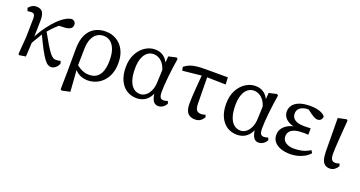

<svg xmlns="http://www.w3.org/2000/svg" viewBox="-40 -1070 3450 1842"><g transform="rotate(20 1685.0 -149.5)"><path d="M102 10 93 0 107 -179 110 -370Q110 -393 102.5 -405.5Q95 -418 73 -418Q63 -418 53 -417Q43 -416 34 -414L23 -444Q38 -463 57 -474Q76 -485 101 -485Q149 -485 166.5 -454.5Q184 -424 182 -365Q181 -327 180 -275.5Q179 -224 177 -176V-171Q176 -143 174.5 -114.5Q173 -86 171.5 -57.5Q170 -29 168 0ZM157 -108 138 -144H150L158 -164Q182 -221 216.5 -274Q251 -327 288.5 -370Q326 -413 359 -440Q389 -463 412.5 -474.5Q436 -486 462 -489Q479 -485 490 -474.5Q501 -464 501 -444Q501 -417 480 -403.5Q459 -390 421 -388L332 -384L431 -436Q397 -413 366.5 -387Q336 -361 309 -332.5Q282 -304 255 -273L248 -265Q233 -238 218.5 -214.5Q204 -191 189 -166Q174 -141 157 -108ZM428 13Q412 13 395 3.5Q378 -6 356.5 -34.5Q335 -63 305.5 -118.5Q276 -174 233 -265L267 -303Q310 -225 338.5 -178Q367 -131 386 -107.5Q405 -84 419 -76Q433 -68 446 -68Q462 -68 475.5 -70Q489 -72 496 -75L504 -49Q497 -30 484.5 -16Q472 -2 457.5 5.5Q443 13 428 13Z M589 180 592 -12 593 -237Q594 -323 621.5 -378.5Q649 -434 697.5 -461Q746 -488 808 -488Q870 -488 919 -458.5Q968 -429 996 -374.5Q1024 -320 1024 -244Q1024 -161 992.5 -103.5Q961 -46 910 -16.5Q859 13 800 13Q774 13 745 4.5Q716 -4 689.5 -25Q663 -46 644 -81H642L654 -102Q678 -83 700.5 -69.5Q723 -56 746 -49Q769 -42 796 -42Q846 -42 877 -66.5Q908 -91 922 -135.5Q936 -180 936 -240Q936 -309 918.5 -353.5Q901 -398 871 -420Q841 -442 804 -442Q765 -442 735 -421.5Q705 -401 688 -360.5Q671 -320 670 -259L667 -82V-73L685 172L601 190Z M1300 13Q1245 13 1200.5 -14.5Q1156 -42 1129.5 -97Q1103 -152 1103 -232Q1103 -312 1133.5 -369.5Q1164 -427 1211.5 -457.5Q1259 -488 1311 -488Q1347 -488 1376 -475Q1405 -462 1427.5 -433.5Q1450 -405 1464 -357H1484L1450 -292Q1440 -346 1418 -379Q1396 -412 1368.5 -426.5Q1341 -441 1312 -441Q1277 -441 1249.5 -419Q1222 -397 1206.5 -354Q1191 -311 1191 -249Q1191 -178 1207 -130.5Q1223 -83 1252 -59.5Q1281 -36 1319 -36Q1349 -36 1375 -55.5Q1401 -75 1418 -111.5Q1435 -148 1437 -198L1444 -375L1451 -468L1529 -486L1544 -476Q1536 -429 1529.5 -379.5Q1523 -330 1518 -283.5Q1513 -237 1510.5 -196.5Q1508 -156 1508 -127Q1508 -87 1518.5 -71.5Q1529 -56 1552 -56Q1562 -56 1573 -58.5Q1584 -61 1594 -65L1603 -40Q1591 -17 1569 -2Q1547 13 1521 13Q1500 13 1483.5 0.5Q1467 -12 1456.5 -44.5Q1446 -77 1443 -136L1462 -135Q1451 -83 1427.5 -50.5Q1404 -18 1371.5 -2.5Q1339 13 1300 13Z M1624 -385 1616 -422Q1643 -443 1671.5 -454.5Q1700 -466 1738 -470.5Q1776 -475 1828 -475H2057L2061 -403L1843 -408ZM1898 13Q1864 13 1841.5 -0.5Q1819 -14 1808 -41.5Q1797 -69 1797 -110Q1797 -144 1799 -184Q1801 -224 1804.5 -267Q1808 -310 1811.5 -354Q1815 -398 1819 -440H1870L1874 -140Q1875 -90 1890.5 -73Q1906 -56 1935 -56Q1945 -56 1957 -58.5Q1969 -61 1979 -65L1987 -40Q1969 -13 1948.5 0Q1928 13 1898 13Z M2325 13Q2270 13 2225.5 -14.5Q2181 -42 2154.5 -97Q2128 -152 2128 -232Q2128 -312 2158.5 -369.5Q2189 -427 2236.5 -457.5Q2284 -488 2336 -488Q2372 -488 2401 -475Q2430 -462 2452.5 -433.5Q2475 -405 2489 -357H2509L2475 -292Q2465 -346 2443 -379Q2421 -412 2393.5 -426.5Q2366 -441 2337 -441Q2302 -441 2274.5 -419Q2247 -397 2231.5 -354Q2216 -311 2216 -249Q2216 -178 2232 -130.5Q2248 -83 2277 -59.5Q2306 -36 2344 -36Q2374 -36 2400 -55.5Q2426 -75 2443 -111.5Q2460 -148 2462 -198L2469 -375L2476 -468L2554 -486L2569 -476Q2561 -429 2554.5 -379.5Q2548 -330 2543 -283.5Q2538 -237 2535.5 -196.5Q2533 -156 2533 -127Q2533 -87 2543.5 -71.5Q2554 -56 2577 -56Q2587 -56 2598 -58.5Q2609 -61 2619 -65L2628 -40Q2616 -17 2594 -2Q2572 13 2546 13Q2525 13 2508.5 0.5Q2492 -12 2481.5 -44.5Q2471 -77 2468 -136L2487 -135Q2476 -83 2452.5 -50.5Q2429 -18 2396.5 -2.5Q2364 13 2325 13Z M2868 13Q2815 13 2772.5 -2Q2730 -17 2706 -46Q2682 -75 2682 -117Q2682 -157 2705.5 -187.5Q2729 -218 2770 -236Q2811 -254 2863 -254V-242Q2811 -244 2774.5 -260Q2738 -276 2719 -302Q2700 -328 2700 -360Q2700 -397 2720.5 -425.5Q2741 -454 2784.5 -471Q2828 -488 2897 -488Q2933 -488 2963 -482Q2993 -476 3015.5 -464.5Q3038 -453 3050 -437Q3050 -418 3038 -403Q3026 -388 3003 -388Q2992 -388 2981.5 -391.5Q2971 -395 2958.5 -402.5Q2946 -410 2929 -422L2877 -461H2948L2958 -444Q2941 -448 2927 -449.5Q2913 -451 2898 -451Q2860 -451 2833 -441.5Q2806 -432 2792 -413.5Q2778 -395 2778 -368Q2778 -342 2792 -323.5Q2806 -305 2834 -295Q2862 -285 2904 -285Q2919 -285 2934 -285.5Q2949 -286 2971 -287V-221Q2946 -223 2935 -223Q2924 -223 2913 -223Q2870 -223 2842 -215.5Q2814 -208 2798 -195Q2782 -182 2775 -166.5Q2768 -151 2768 -134Q2768 -109 2781.5 -90Q2795 -71 2822 -60Q2849 -49 2888 -49Q2925 -49 2964.5 -57Q3004 -65 3050 -93L3066 -67Q3042 -40 3010 -22.5Q2978 -5 2942 4Q2906 13 2868 13Z M3274 13Q3243 13 3223.5 -1.5Q3204 -16 3194.5 -46.5Q3185 -77 3184 -125L3181 -469L3268 -487L3278 -477Q3272 -402 3268 -348.5Q3264 -295 3261.5 -257Q3259 -219 3257.5 -190Q3256 -161 3256 -136Q3256 -88 3268.5 -72Q3281 -56 3304 -56Q3315 -56 3326 -58.5Q3337 -61 3347 -65L3355 -40Q3343 -18 3322 -2.5Q3301 13 3274 13Z"/></g></svg>

Font: Source Serif 4 Variable
Style: Regular
Weight: 400
Designer: Frank Grießhammer
Foundry: Adobe
Version: Version 4.005;hotconv 1.1.0;makeotfexe 2.6.0